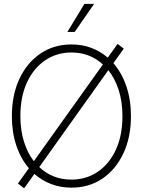

<svg xmlns="http://www.w3.org/2000/svg" viewBox="-20 -970 746 1003"><path d="M106 13.7 73.7 -11.2 130.9 -91.3Q88.4 -140.6 65.2 -210.2Q42 -279.8 42 -363.3Q42 -474.1 81.5 -558.3Q121.1 -642.6 191.2 -690.2Q261.2 -737.8 353.5 -737.8Q408.7 -737.8 456.8 -720Q504.9 -702.1 543 -668.9L594.2 -740.7L626.5 -715.8L572.3 -640.1Q615.7 -590.3 639.9 -519.8Q664.1 -449.2 664.1 -363.3Q664.1 -252.9 624.5 -168.7Q585 -84.5 515.1 -37.1Q445.3 10.3 353.5 10.3Q296.4 10.3 247.3 -8.5Q198.2 -27.3 159.7 -61.5ZM353.5 -31.7Q430.2 -31.7 490.5 -72.5Q550.8 -113.3 585.2 -187.7Q619.6 -262.2 619.6 -363.3Q619.6 -438.5 600.1 -499.3Q580.6 -560.1 545.9 -603.5L185.1 -97.2Q254.4 -31.7 353.5 -31.7ZM156.7 -127.9 517.6 -633.3Q448.7 -695.8 353.5 -695.8Q276.4 -695.8 216.1 -655Q155.8 -614.3 121.1 -539.6Q86.4 -464.8 86.4 -363.3Q86.4 -290.5 105 -230.7Q123.5 -170.9 156.7 -127.9ZM332 -803.2 420.9 -949.7H471.7L370.1 -803.2Z"/></svg>

Font: Inter Display Extra Light
Style: Regular
Weight: 200
Designer: Rasmus Andersson
Foundry: rsms
Version: Version 4.000;git-4fc901f